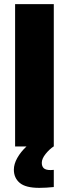

<svg xmlns="http://www.w3.org/2000/svg" viewBox="-20 -708 332 928"><path d="M182 79Q182 96 191.5 105Q201 114 225 114Q233 114 240 113V196Q202 200 170 200Q104 200 75.5 176Q47 152 47 112Q47 85 63.5 55.5Q80 26 108 0H53V-688H240V0H239Q219 13 200.5 36Q182 59 182 79Z"/></svg>

Font: Saira Semi Condensed ExtraBold
Style: Regular
Weight: 800
Width: 4
Designer: Hector Gatti with collaboration of the Omnibus-Type team
Foundry: Omnibus-Type
Version: Version 1.001; ttfautohint (v1.8)